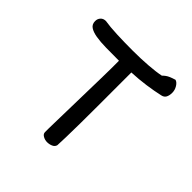

<svg xmlns="http://www.w3.org/2000/svg" viewBox="-161 -687 835 835"><g transform="rotate(45 257.0 -269.5)"><path d="M56.6 -530.3Q85.9 -525.4 132.8 -523.4Q179.7 -521.5 229.5 -521.5Q279.3 -521.5 324.2 -524.9Q369.1 -528.3 396.5 -534.2Q409.2 -546.9 421.9 -552.7Q434.6 -558.6 451.2 -563.5Q462.9 -560.5 472.2 -545.4Q481.4 -530.3 481.4 -513.7Q481.4 -497.1 475.6 -485.8Q469.7 -474.6 455.1 -471.7Q420.9 -463.9 378.9 -458Q336.9 -452.1 293 -450.2V-343.8Q293 -294.9 293 -240.2Q293 -185.5 292.5 -136.7Q292 -87.9 291 -50.3Q290 -12.7 289.1 1Q286.1 12.7 273.9 18.1Q261.7 23.4 248 23.4Q234.4 23.4 222.7 16.6Q210.9 9.8 210.9 -1Q210.9 -8.8 210.9 -25.9Q210.9 -43 211.9 -71.3L217.8 -337.9Q218.8 -372.1 218.8 -399.9Q218.8 -427.7 218.8 -448.2Q174.8 -448.2 139.2 -448.7Q103.5 -449.2 77.6 -453.6Q51.8 -458 37.6 -467.8Q23.4 -477.5 23.4 -497.1Q23.4 -510.7 32.2 -520.5Q41 -530.3 56.6 -530.3Z"/></g></svg>

Font: Gamja Flower
Style: Regular
Weight: 400
Designer: YoonDesign Inc.
Foundry: YoonDesign Inc.
Version: Version 3.00;build 20171102